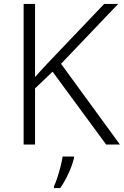

<svg xmlns="http://www.w3.org/2000/svg" viewBox="-20 -734 629 975"><path d="M589 0H519L247 -370L158 -285V0H100V-714H158V-343Q179 -367 201 -390.5Q223 -414 245 -437L509 -714H580L290 -410ZM356 68Q351 90 340.5 117Q330 144 316 171Q302 198 286 221H254V212Q262 196 271 168.5Q280 141 287.5 111.5Q295 82 298 61H356Z"/></svg>

Font: Noto Sans Khmer Light
Style: Regular
Weight: 300
Version: Version 2.003